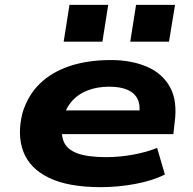

<svg xmlns="http://www.w3.org/2000/svg" viewBox="-20 -762 799 793"><path d="M397 11Q262 11 182.5 -27.5Q103 -66 76.5 -135.5Q50 -205 73 -296Q95 -368 144 -416Q193 -464 267.5 -489Q342 -514 439 -514Q521 -514 585.5 -487Q650 -460 682 -402.5Q714 -345 701 -253L696 -208H203L217 -306H579L554 -283Q561 -328 548 -353.5Q535 -379 505.5 -391.5Q476 -404 431 -404Q381 -404 340.5 -388Q300 -372 273.5 -340Q247 -308 238 -259L239 -262Q230 -212 242.5 -179Q255 -146 297.5 -129.5Q340 -113 418 -113Q475 -113 531 -123.5Q587 -134 629 -151L661 -41Q608 -15 537 -2Q466 11 397 11ZM518 -590 542 -742H703L678 -590ZM243 -590 267 -742H427L403 -590Z"/></svg>

Font: Nunito Sans 7pt Expanded ExtraBold
Style: Italic
Weight: 800
Width: 7
Italic angle: -9°
Designer: Vernon Adams
Foundry: Vernon Adams
Version: Version 3.101;gftools[0.9.27]